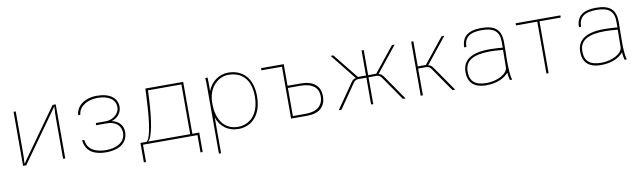

<svg xmlns="http://www.w3.org/2000/svg" viewBox="-41 -1030 5847 1749"><g transform="rotate(-10 2882.5 -156.0)"><path d="M100 0H129L471 -480H474C470 -433 470 -407 470 -360V0H490V-500H461L119 -20H116C120 -67 120 -93 120 -140V-500H100Z M1069 -144C1069 -209 1024 -250 965 -261C1023 -278 1059 -325 1059 -378C1059 -458 992 -512 874 -512C750 -512 680 -447 674 -367H694C700 -440 775 -492 873 -492C978 -492 1039 -449 1039 -376C1039 -322 983 -269 912 -269H820V-249H920C998 -249 1049 -206 1049 -139C1049 -61 980 -10 872 -10C770 -10 697 -49 690 -136H670C681 -23 770 10 867 10C995 10 1069 -47 1069 -144Z M1260 -20C1299 -49 1326 -199 1336 -396L1340 -480H1649V-20ZM1189 160H1209V0H1713V160H1733V-20H1669V-500H1319L1316 -429C1308 -245 1290 -52 1246 -20H1189Z M1896 -262C1896 -422 2002 -492 2083 -492C2206 -492 2289 -417 2289 -257C2289 -95 2204 -10 2089 -10C1970 -10 1896 -104 1896 -262ZM1896 -131C1926 -42 1998 10 2091 10C2217 10 2309 -84 2309 -255C2309 -425 2217 -512 2086 -512C2003 -512 1927 -459 1896 -375V-421C1896 -437 1895 -487 1895 -500H1873C1875 -474 1876 -447 1876 -421V200H1896Z M2711 -280C2822 -280 2880 -236 2880 -153C2880 -68 2822 -20 2719 -20H2599V-280ZM2579 -480V0H2729C2839 0 2900 -54 2900 -150C2900 -248 2837 -300 2720 -300H2599V-500H2389V-480Z M3319 -248V0H3339V-248H3416C3434 -248 3447 -240 3461 -220L3613 0H3638L3478 -231C3465 -250 3451 -259 3434 -261L3625 -500H3600L3414 -268H3339V-500H3319V-268H3244L3058 -500H3033L3224 -261C3207 -259 3193 -250 3180 -231L3020 0H3045L3197 -220C3211 -240 3224 -248 3242 -248Z M3875 -248C3893 -248 3906 -240 3920 -220L4072 0H4097L3937 -231C3924 -250 3910 -259 3893 -261L4084 -500H4059L3873 -268H3798V-500H3778V0H3798V-248Z M4587 -120C4586 -62 4493 -10 4391 -10C4284 -10 4237 -52 4237 -143C4237 -242 4313 -288 4473 -288C4503 -288 4554 -285 4589 -281ZM4217 -140C4217 -47 4268 10 4384 10C4480 10 4549 -22 4591 -70C4593 -42 4598 -18 4603 0H4624C4612 -31 4607 -100 4608 -182L4610 -344C4611 -462 4557 -512 4427 -512C4304 -512 4245 -462 4245 -365H4265C4265 -451 4314 -492 4427 -492C4544 -492 4592 -450 4590 -349V-302C4556 -305 4504 -308 4468 -308C4293 -308 4217 -248 4217 -140Z M4941 0H4961V-480H5158V-500H4744V-480H4941Z M5648 -120C5647 -62 5554 -10 5452 -10C5345 -10 5298 -52 5298 -143C5298 -242 5374 -288 5534 -288C5564 -288 5615 -285 5650 -281ZM5278 -140C5278 -47 5329 10 5445 10C5541 10 5610 -22 5652 -70C5654 -42 5659 -18 5664 0H5685C5673 -31 5668 -100 5669 -182L5671 -344C5672 -462 5618 -512 5488 -512C5365 -512 5306 -462 5306 -365H5326C5326 -451 5375 -492 5488 -492C5605 -492 5653 -450 5651 -349V-302C5617 -305 5565 -308 5529 -308C5354 -308 5278 -248 5278 -140Z"/></g></svg>

Font: Perun Thin
Style: Regular
Weight: 100
Foundry: Copyright (c) Stefan Peev, Context Ltd, 2016
Version: Version 1.089